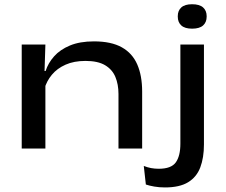

<svg xmlns="http://www.w3.org/2000/svg" viewBox="-20 -684 1040 884"><path d="M525.5 0V-251.5Q525.5 -295.5 511.2 -329.8Q497 -364 463.8 -383.8Q430.5 -403.5 373.5 -403.5Q320.5 -403.5 281.8 -386.2Q243 -369 218.8 -339.8Q194.5 -310.5 184.5 -274.5L169 -357H190Q201.5 -393.5 229 -424.5Q256.5 -455.5 302 -474.5Q347.5 -493.5 412.5 -493.5Q492 -493.5 540.8 -466.2Q589.5 -439 612 -387.2Q634.5 -335.5 634.5 -262.5V0ZM80 0V-479H189L184.5 -339.5L189 -326V0ZM810.5 -86V-479H919V-86ZM864.5 -552Q831 -552 814.8 -566.8Q798.5 -581.5 798.5 -607.5V-609.5Q798.5 -635 814.8 -649.8Q831 -664.5 864.5 -664.5Q898.5 -664.5 915 -649.8Q931.5 -635 931.5 -609.5V-607.5Q931.5 -581.5 915 -566.8Q898.5 -552 864.5 -552ZM739.5 179Q713.5 179 690.5 175Q667.5 171 651.5 165.5L642 80Q658 86.5 675.2 89.8Q692.5 93 711 93Q768.5 93 789.5 63.5Q810.5 34 810.5 -22.5V-134H919V-19Q919 42 902.2 86.5Q885.5 131 846.2 155Q807 179 739.5 179Z"/></svg>

Font: Anek Latin Expanded Medium
Style: Regular
Weight: 500
Width: 7
Designer: Yesha Goshar
Foundry: Ek Type
Version: Version 1.003